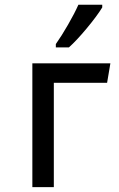

<svg xmlns="http://www.w3.org/2000/svg" viewBox="-20 -774 491 794"><path d="M202.6 0H113.8V-512.2H436.5L422.9 -431.6H202.6ZM265.1 -578.1H210.9V-591.8Q234.4 -625 261.5 -672.1Q288.6 -719.2 304.2 -754.4H402.8V-743.2Q381.3 -708 338.9 -657Q296.4 -606 265.1 -578.1Z"/></svg>

Font: Cadman
Style: Regular
Weight: 400
Designer: Paul James MIller
Foundry: High-Logic / Made with FontCreator
Version: Version 2.114;March 28, 2021;FontCreator 13.0.0.2683 64-bit